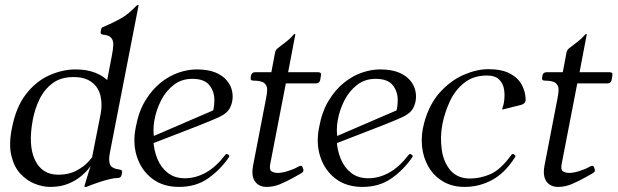

<svg xmlns="http://www.w3.org/2000/svg" viewBox="-20 -724 2429 755"><path d="M178 11Q148 11 116.5 -1.5Q85 -14 60 -41Q35 -68 24.5 -112.5Q14 -157 27 -221Q43 -303 82 -353.5Q121 -404 173 -427.5Q225 -451 278 -451Q321 -451 354.5 -438Q388 -425 411 -400L399 -396L420 -506Q425 -531 425.5 -548Q426 -565 417 -575.5Q408 -586 384 -588Q374 -589 376 -600L378 -610Q379 -615 383 -617Q387 -619 393 -621Q424 -634 454.5 -651Q485 -668 514 -699Q519 -704 522 -704H523Q525 -704 525 -703L412 -123Q406 -92 413 -76.5Q420 -61 451 -57Q462 -56 460 -45L458 -36Q456 -24 442 -24Q429 -24 409 -19Q389 -14 366.5 -6.5Q344 1 322 10Q321 11 316 11H314Q312 11 312 8Q314 2 323 -29Q332 -60 343 -90H348Q344 -81 331.5 -64.5Q319 -48 298 -30.5Q277 -13 247 -1Q217 11 178 11ZM209 -37Q251 -37 280.5 -53Q310 -69 325.5 -86Q341 -103 342 -105L376 -277Q383 -315 375 -348Q367 -381 340.5 -401Q314 -421 269 -421Q219 -421 186.5 -396.5Q154 -372 135.5 -334Q117 -296 109 -253Q90 -153 117.5 -95Q145 -37 209 -37Z M879 -104Q845 -55 797.5 -22Q750 11 684 11Q621 11 578.5 -21.5Q536 -54 518.5 -107.5Q501 -161 514 -224Q525 -285 551.5 -328.5Q578 -372 612 -399Q646 -426 682.5 -438.5Q719 -451 753 -451Q798 -451 827 -439Q856 -427 872 -407.5Q888 -388 892.5 -366.5Q897 -345 893 -325Q888 -301 875.5 -287Q863 -273 836 -261Q809 -249 761 -230L539 -144L533 -167L844 -301L810 -263Q823 -295 823 -330Q823 -365 803 -389.5Q783 -414 736 -414Q694 -414 663 -390Q632 -366 613 -328.5Q594 -291 587 -250.5Q580 -210 587 -177L583 -172Q585 -133 599 -99Q613 -65 640 -44Q667 -23 707 -23Q749 -23 789 -45Q829 -67 866 -115Q870 -120 874 -118L880 -114Q884 -111 879 -104Z M1172 -60Q1174 -56 1173 -52Q1172 -47 1165 -43L1135 -26Q1108 -11 1082 0Q1056 11 1028 11Q1008 11 994 1Q980 -9 975 -27.5Q970 -46 975 -72L1026 -336Q1030 -355 1030.5 -371Q1031 -387 1019.5 -397Q1008 -407 976 -407Q963 -407 966 -420L967 -427Q970 -440 983 -440H1047L1062 -519Q1064 -528 1073 -535Q1095 -552 1108 -562Q1121 -572 1135 -588Q1136 -590 1139 -590H1141Q1142 -590 1141 -587L1113 -440H1231Q1245 -440 1242 -427L1239 -409Q1236 -396 1222 -396H1104L1043 -81Q1038 -57 1047.5 -50.5Q1057 -44 1073 -44Q1088 -44 1111 -51Q1134 -58 1150 -67Q1153 -69 1156.5 -70.5Q1160 -72 1162 -72Q1168 -72 1170 -66Z M1600 -104Q1566 -55 1518.5 -22Q1471 11 1405 11Q1342 11 1299.5 -21.5Q1257 -54 1239.5 -107.5Q1222 -161 1235 -224Q1246 -285 1272.5 -328.5Q1299 -372 1333 -399Q1367 -426 1403.5 -438.5Q1440 -451 1474 -451Q1519 -451 1548 -439Q1577 -427 1593 -407.5Q1609 -388 1613.5 -366.5Q1618 -345 1614 -325Q1609 -301 1596.5 -287Q1584 -273 1557 -261Q1530 -249 1482 -230L1260 -144L1254 -167L1565 -301L1531 -263Q1544 -295 1544 -330Q1544 -365 1524 -389.5Q1504 -414 1457 -414Q1415 -414 1384 -390Q1353 -366 1334 -328.5Q1315 -291 1308 -250.5Q1301 -210 1308 -177L1304 -172Q1306 -133 1320 -99Q1334 -65 1361 -44Q1388 -23 1428 -23Q1470 -23 1510 -45Q1550 -67 1587 -115Q1591 -120 1595 -118L1601 -114Q1605 -111 1600 -104Z M1807 11Q1758 11 1722 -10.5Q1686 -32 1665 -68Q1644 -104 1639.5 -149Q1635 -194 1648 -241Q1668 -315 1710.5 -361.5Q1753 -408 1804 -430Q1855 -452 1900 -452Q1952 -452 1984 -435.5Q2016 -419 2031 -392Q2046 -365 2047 -334Q2048 -316 2027 -311L1959 -294Q1957 -293 1955.5 -294Q1954 -295 1955 -296Q1955 -298 1957.5 -305Q1960 -312 1961 -318Q1966 -345 1962.5 -370Q1959 -395 1943 -411Q1927 -427 1895 -427Q1841 -427 1805 -398Q1769 -369 1749 -325.5Q1729 -282 1720 -238Q1710 -186 1717 -136Q1724 -86 1751.5 -54Q1779 -22 1829 -22Q1868 -22 1908 -39Q1948 -56 1991 -115Q1995 -120 1999 -118L2005 -114Q2009 -112 2004 -104Q1966 -44 1915.5 -16.5Q1865 11 1807 11Z M2318 -60Q2320 -56 2319 -52Q2318 -47 2311 -43L2281 -26Q2254 -11 2228 0Q2202 11 2174 11Q2154 11 2140 1Q2126 -9 2121 -27.5Q2116 -46 2121 -72L2172 -336Q2176 -355 2176.5 -371Q2177 -387 2165.5 -397Q2154 -407 2122 -407Q2109 -407 2112 -420L2113 -427Q2116 -440 2129 -440H2193L2208 -519Q2210 -528 2219 -535Q2241 -552 2254 -562Q2267 -572 2281 -588Q2282 -590 2285 -590H2287Q2288 -590 2287 -587L2259 -440H2377Q2391 -440 2388 -427L2385 -409Q2382 -396 2368 -396H2250L2189 -81Q2184 -57 2193.5 -50.5Q2203 -44 2219 -44Q2234 -44 2257 -51Q2280 -58 2296 -67Q2299 -69 2302.5 -70.5Q2306 -72 2308 -72Q2314 -72 2316 -66Z"/></svg>

Font: Young Serif Light
Style: Italic
Weight: 300
Italic angle: -10.979°
Designer: Bastien Sozeau
Foundry: NBR — Bastien Sozeau
Version: Version 5.001